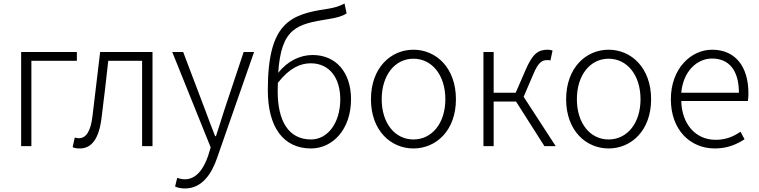

<svg xmlns="http://www.w3.org/2000/svg" viewBox="-20 -829 4307 1089"><path d="M100 0H158V-484H416V-534H100Z M433 13C500 13 542 -43 556 -161C570 -269 582 -376 594 -484H786V0H845V-534H548C534 -413 519 -294 505 -174C495 -85 469 -45 427 -45C418 -45 411 -47 404 -49L392 6C404 11 415 13 433 13Z M1029 240C1127 240 1182 155 1213 62L1421 -534H1362L1253 -207C1238 -161 1221 -105 1205 -57H1200C1181 -105 1160 -161 1143 -207L1019 -534H957L1175 7L1161 53C1135 130 1093 188 1028 188C1013 188 996 184 985 180L973 229C988 236 1008 240 1029 240Z M1744 13C1866 13 1971 -94 1971 -266C1971 -418 1886 -517 1753 -517C1682 -517 1611 -483 1558 -416C1575 -673 1665 -692 1844 -721C1887 -728 1918 -735 1946 -753L1934 -809C1903 -794 1889 -787 1832 -778C1626 -747 1499 -699 1499 -318C1499 -105 1589 13 1744 13ZM1556 -359C1621 -443 1684 -470 1742 -470C1851 -470 1910 -384 1910 -266C1910 -131 1838 -38 1744 -38C1617 -38 1555 -142 1555 -311Z M2325 13C2454 13 2566 -89 2566 -266C2566 -444 2454 -547 2325 -547C2196 -547 2084 -444 2084 -266C2084 -89 2196 13 2325 13ZM2325 -38C2220 -38 2145 -130 2145 -266C2145 -403 2220 -496 2325 -496C2430 -496 2506 -403 2506 -266C2506 -130 2430 -38 2325 -38Z M2722 0H2780V-253H2907L3068 0H3132L2950 -280L3004 -406C3034 -479 3056 -488 3085 -488C3093 -488 3096 -488 3102 -486L3114 -542C3108 -545 3097 -547 3087 -547C3038 -547 3003 -531 2961 -432L2905 -303H2780V-534H2722Z M3432 13C3561 13 3673 -89 3673 -266C3673 -444 3561 -547 3432 -547C3303 -547 3191 -444 3191 -266C3191 -89 3303 13 3432 13ZM3432 -38C3327 -38 3252 -130 3252 -266C3252 -403 3327 -496 3432 -496C3537 -496 3613 -403 3613 -266C3613 -130 3537 -38 3432 -38Z M4034 13C4110 13 4160 -12 4203 -39L4180 -82C4140 -54 4096 -36 4039 -36C3924 -36 3847 -127 3844 -256H4222C4224 -270 4225 -285 4225 -299C4225 -455 4148 -547 4019 -547C3899 -547 3785 -440 3785 -266C3785 -91 3896 13 4034 13ZM3844 -303C3855 -425 3933 -497 4019 -497C4113 -497 4171 -432 4171 -303Z"/></svg>

Font: Noto Sans SC Light
Style: Regular
Weight: 300
Designer: Ryoko NISHIZUKA 西塚涼子 (kana, bopomofo & ideographs); Paul D. Hunt (Latin, Greek & Cyrillic); Sandoll Communications 산돌커뮤니
Foundry: Adobe
Version: Version 2.004;hotconv 1.0.118;makeotfexe 2.5.65603